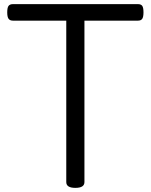

<svg xmlns="http://www.w3.org/2000/svg" viewBox="-20 -895 730 930"><path d="M345 15Q301 15 301 -13V-795H43Q28 -795 21.5 -804Q15 -813 15 -835Q15 -858 21.5 -866.5Q28 -875 43 -875H648Q663 -875 669 -866.5Q675 -858 675 -835Q675 -813 669 -804Q663 -795 648 -795H389V-13Q389 1 378 8Q367 15 345 15Z"/></svg>

Font: Playwrite IT Moderna
Style: Regular
Weight: 400
Designer: Veronika Burian, José Scaglione
Foundry: TypeTogether
Version: Version 1.002